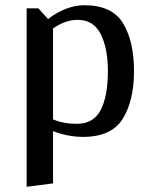

<svg xmlns="http://www.w3.org/2000/svg" viewBox="-20 -512 580 735"><path d="M493 -240Q493 -127 450 -57.5Q407 12 298 12Q241 12 183 -10V190L82 203V-480H127L164 -439Q194 -463 230.5 -477.5Q267 -492 303 -492Q409 -492 451 -423Q493 -354 493 -240ZM393 -240Q393 -327 365.5 -381.5Q338 -436 277 -436Q230 -436 183 -403V-55Q223 -38 274 -38Q338 -38 365.5 -91Q393 -144 393 -240Z"/></svg>

Font: Arya
Style: Regular
Weight: 400
Designer: Eduardo Rodriguez Tunni, Modular Infotech
Foundry: Eduardo Rodriguez Tunni, Modular Infotech
Version: Version 1.002